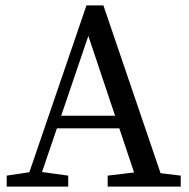

<svg xmlns="http://www.w3.org/2000/svg" viewBox="-20 -695 704 715"><path d="M5 0V-41L105 -56H125L234 -41V0ZM71 0 302 -675H365L595 0H497L299 -591H319L314 -576L118 0ZM177 -217V-264H463V-217ZM381 0V-41L507 -56H529L653 -41V0Z"/></svg>

Font: Source Serif 4 Variable
Style: Regular
Weight: 400
Designer: Frank Grießhammer
Foundry: Adobe
Version: Version 4.005;hotconv 1.1.0;makeotfexe 2.6.0